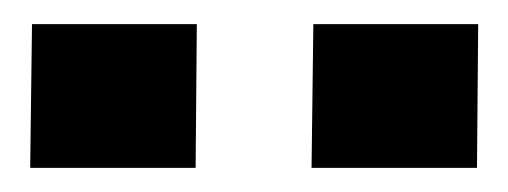

<svg xmlns="http://www.w3.org/2000/svg" viewBox="-20 -743 421 159"><path d="M238 -604 239.5 -723H376L375 -604ZM5 -604 6.5 -723H143L142 -604Z"/></svg>

Font: Public Sans Thin
Style: Bold
Weight: 700
Version: Version 2.001